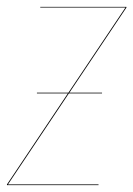

<svg xmlns="http://www.w3.org/2000/svg" viewBox="-27 -537 387 557"><path d="M339.8 -517.1V-515.1L174.3 -268.1H269V-266.1H172.9L-3.9 -2H258.8V0H-6.8V-2L169.9 -266.1H80.1V-268.1H171.4L336.9 -515.1H89.8V-517.1Z"/></svg>

Font: Fira Sans Compressed Two
Style: Italic
Weight: 100
Width: 3
Italic angle: -8°
Designer: Carrois Corporate & Edenspiekermann AG
Foundry: Carrois Corporate GbR & Edenspiekermann AG
Version: Version 4.203;PS 004.203;hotconv 1.0.88;makeotf.lib2.5.64775